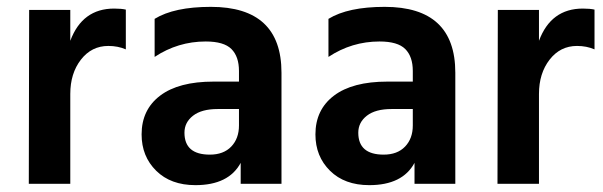

<svg xmlns="http://www.w3.org/2000/svg" viewBox="-20 -536 1760 560"><path d="M185 0H64L65 -507H185V-417Q220 -511 313 -511Q334 -511 347 -508V-392Q324 -402 296 -402Q247 -402 216 -362Q185 -322 185 -262Z M592 -85Q632 -85 654.5 -108.5Q677 -132 677 -170V-218H615Q568 -218 543 -198.5Q518 -179 518 -149Q518 -85 592 -85ZM682 -61Q647 4 550 4Q478 4 435.5 -38Q393 -80 393 -144Q393 -216 447 -257Q501 -298 603 -298H677V-329Q677 -371 655 -393Q633 -415 580 -415Q499 -415 431 -370V-481Q488 -516 595 -516Q801 -516 801 -324V0H682Z M1099 -85Q1139 -85 1161.5 -108.5Q1184 -132 1184 -170V-218H1122Q1075 -218 1050 -198.5Q1025 -179 1025 -149Q1025 -85 1099 -85ZM1189 -61Q1154 4 1057 4Q985 4 942.5 -38Q900 -80 900 -144Q900 -216 954 -257Q1008 -298 1110 -298H1184V-329Q1184 -371 1162 -393Q1140 -415 1087 -415Q1006 -415 938 -370V-481Q995 -516 1102 -516Q1308 -516 1308 -324V0H1189Z M1552 0H1431L1432 -507H1552V-417Q1587 -511 1680 -511Q1701 -511 1714 -508V-392Q1691 -402 1663 -402Q1614 -402 1583 -362Q1552 -322 1552 -262Z"/></svg>

Font: Hind Madurai SemiBold
Style: Regular
Weight: 600
Designer: Jyotish Sonowal
Foundry: Indian Type Foundry
Version: Version 1.001;PS 1.0;hotconv 1.0.86;makeotf.lib2.5.63406; tt